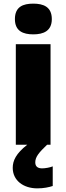

<svg xmlns="http://www.w3.org/2000/svg" viewBox="-20 -796 365 1056"><path d="M163 -776C107 -776 62 -759 62 -691C62 -625 107 -607 163 -607C218 -607 265 -625 265 -691C265 -759 218 -776 163 -776ZM174 97C174 67 194 43 239 0H258V-553H67V0H130C68 48 50 88 50 127C50 197 109 240 185 240C221 240 248 234 270 227V119C256 125 229 130 212 130C189 130 174 121 174 97Z"/></svg>

Font: Noto Sans Tamil Black
Style: Regular
Weight: 900
Designer: Jelle Bosma - Monotype Design Team
Foundry: Monotype Imaging Inc.
Version: Version 2.004